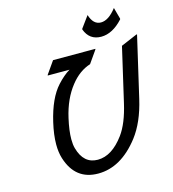

<svg xmlns="http://www.w3.org/2000/svg" viewBox="-135 -1062 1067 1183"><g transform="rotate(-15 398.5 -471.0)"><path d="M796.9 -756.8 707 -368.7Q674.3 -227.5 607.4 -140.6Q491.2 9.8 345.2 9.8Q199.2 9.8 152.3 -140.6Q140.1 -179.7 140.1 -230Q140.1 -291.5 158.2 -368.7Q191.9 -513.2 257.3 -585Q298.3 -629.9 338.4 -654.3H199.7L201.2 -659.2L255.9 -737.3H525.9L524.4 -732.4L469.7 -654.3Q398.4 -631.8 343.8 -562.5Q282.2 -484.9 255.9 -368.7Q238.3 -291.5 238.3 -237.3Q238.3 -203.1 245.1 -178.7Q274.4 -73.2 364.7 -73.2Q454.6 -73.2 532.2 -178.7Q581.1 -245.1 609.4 -368.7L689 -712.9L792 -756.8ZM479 -873 480 -877.9 533.2 -950.7Q553.2 -885.3 602.1 -885.3Q650.9 -885.3 701.2 -950.7L721.2 -877.9L720.2 -873Q653.3 -799.8 581.1 -799.8Q505.9 -799.8 479 -873Z"/></g></svg>

Font: Nova Script
Style: Regular
Weight: 400
Italic angle: -13°
Version: Version 2.001